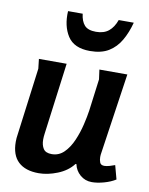

<svg xmlns="http://www.w3.org/2000/svg" viewBox="-84 -793 672 866"><g transform="rotate(10 252.0 -360.5)"><path d="M192 -497 149 -169Q148 -162 147.5 -155.5Q147 -149 147 -142Q147 -117 157.5 -100.5Q168 -84 196 -84Q229 -84 252.5 -107.5Q276 -131 291.5 -167Q307 -203 316 -241Q325 -279 329 -307L348 -453L342 -497H470L416 -130Q415 -125 414.5 -119.5Q414 -114 414 -109Q414 -96 418.5 -84.5Q423 -73 439 -73Q449 -73 463 -77Q477 -81 487 -85L504 -22Q482 -8 451.5 0.5Q421 9 396 9Q365 9 342.5 -10.5Q320 -30 314 -59H310Q284 -25 239 -7Q194 11 153 11Q92 11 59.5 -19.5Q27 -50 27 -111Q27 -128 30 -146L70 -453L65 -497ZM458 -732Q446 -686 425 -649.5Q404 -613 370.5 -592.5Q337 -572 285 -572Q212 -572 182.5 -618Q153 -664 157 -732H224Q228 -698 244 -680Q260 -662 297 -662Q333 -662 355 -680Q377 -698 389 -732Z"/></g></svg>

Font: Rosario
Style: Bold Italic
Weight: 700
Italic angle: -8.05°
Designer: Hector Gatti
Foundry: Omnibus Type
Version: Version 1.101; ttfautohint (v1.8.1.43-b0c9)